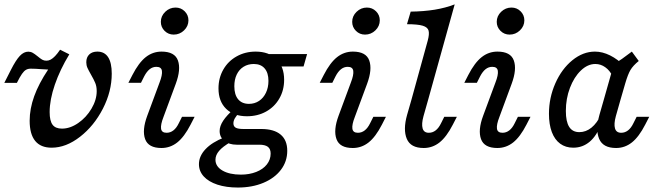

<svg xmlns="http://www.w3.org/2000/svg" viewBox="-29 -661 2988 874"><path d="M106 -111.4Q106 -165.7 126.7 -223.1Q147.4 -280.4 190.2 -344.4Q170.3 -346 161.2 -346Q131.6 -348.4 111.1 -348.4Q98.4 -348.4 89.4 -343.2Q80.3 -338 71 -324.7Q61.7 -311.5 47.9 -283.9H-9.3L20.5 -342.7Q43.2 -387.5 61.3 -406.6Q79.4 -425.8 99.8 -425.8Q110.7 -425.8 119.9 -420.6Q129.2 -415.3 141.1 -405.6Q154.5 -394.4 162.9 -389.5Q171.4 -384.7 182.1 -384.7Q192.7 -384.7 202.1 -389.9Q211.4 -395 221.9 -405.9Q232.4 -416.8 244.5 -434.7L286.5 -413.7Q244.3 -344.3 220.6 -275.5Q197 -206.7 197 -150.8Q197 -111.2 210.2 -93.3Q223.4 -75.5 253 -75.5Q290.2 -75.5 327 -100.9Q363.8 -126.3 387.5 -166.4Q411.2 -206.5 411.2 -246.2Q411.2 -267.4 404.6 -283.3Q398.1 -299.1 385 -321.7Q374.4 -340.3 369.1 -352Q363.8 -363.8 363.8 -377.6Q363.8 -400.2 377.3 -413.1Q390.7 -426.1 414.2 -426.1Q446.6 -426.1 463.2 -400.7Q479.7 -375.2 479.7 -325.9Q479.7 -245 439.4 -166.4Q399 -87.8 335.2 -38.3Q271.5 11.3 205.9 11.3Q156.3 11.3 131.2 -19.5Q106 -50.4 106 -111.4Z M682.9 -356.8Q666 -356.8 652.4 -346Q638.8 -335.2 627.5 -313.6L612.8 -284.2H555.5L573.7 -319.6Q602.5 -375.6 634.4 -400.9Q666.4 -426.1 706.3 -426.1Q766.5 -426.1 781 -385.6Q795.4 -345.2 771.1 -279.6L715 -128Q701.6 -93.5 704.2 -75.1Q706.8 -56.6 729.3 -56.6Q746.3 -56.6 760.3 -67.4Q774.3 -78.2 784.7 -99.8L799.5 -129.2H856.8L838.6 -93.8Q809.8 -37.8 777.8 -12.5Q745.9 12.7 706 12.7Q646.5 12.7 631.7 -27.7Q616.9 -68.2 641.2 -133.8L697.3 -285.3Q710.7 -319.9 708.1 -338.3Q705.5 -356.8 682.9 -356.8ZM703.2 -561.6Q703.2 -588 723.2 -607.3Q743.2 -626.6 770.2 -626.6Q794.7 -626.6 811.8 -609.5Q828.8 -592.5 828.8 -568.5Q828.8 -542 808.8 -522.7Q788.8 -503.5 761.8 -503.5Q737.3 -503.5 720.2 -520.5Q703.2 -537.6 703.2 -561.6Z M965.6 -258.4Q965.6 -306 987.5 -344.3Q1009.3 -382.6 1048.2 -404.3Q1087 -426.1 1134.8 -426.1Q1194.8 -426.1 1229.6 -391.8Q1264.4 -357.5 1264.4 -297.8Q1264.4 -250.3 1242.5 -212.4Q1220.7 -174.5 1182.2 -153.1Q1143.8 -131.8 1095.2 -131.8Q1035.2 -131.8 1000.4 -165.6Q965.6 -199.5 965.6 -258.4ZM1193 -292.7Q1193 -329.6 1175.6 -349.6Q1158.2 -369.7 1126.4 -369.7Q1100 -369.7 1079.7 -357.1Q1059.5 -344.5 1048.6 -321.7Q1037.7 -299 1037.7 -268.3Q1037.7 -229.8 1055.1 -209Q1072.5 -188.2 1104.3 -188.2Q1129.9 -188.2 1150.2 -201.6Q1170.4 -215.1 1181.7 -239Q1193 -262.9 1193 -292.7ZM1142.1 -414.8H1368.9L1352.8 -358.4H1213.5ZM876.6 86.3Q876.6 49.8 906.4 18.1Q936.2 -13.6 992.5 -35.7L1020.9 -14.5Q984.9 6.3 968.4 25.7Q951.8 45 951.8 66.3Q951.8 96.8 983.6 115.3Q1015.4 133.9 1067.6 133.9Q1106.2 133.9 1137.3 121.7Q1168.4 109.5 1185.7 87.6Q1203 65.6 1203 38.1Q1203 17.1 1190.5 7.4Q1178 -2.3 1151.4 -2.3H1048.3Q1014.1 -2.3 992.5 -19.4Q970.8 -36.6 970.8 -64.7Q970.8 -86.9 986.9 -111.4Q1003 -135.9 1037.1 -166.1L1061.3 -149.2Q1046.6 -134.1 1040 -122.3Q1033.5 -110.6 1033.5 -99.6Q1033.5 -85.8 1043.9 -79.8Q1054.4 -73.8 1079.5 -73.8H1160.2Q1218.1 -73.8 1248.3 -48.5Q1278.6 -23.2 1278.6 25.4Q1278.6 74 1249.8 111.9Q1221 149.9 1169.8 171.3Q1118.7 192.7 1053.7 192.7Q1000.8 192.7 960.6 179.5Q920.4 166.2 898.5 142.2Q876.6 118.2 876.6 86.3Z M1553.9 -356.8Q1537 -356.8 1523.4 -346Q1509.7 -335.2 1498.5 -313.6L1483.8 -284.2H1426.5L1444.7 -319.6Q1473.4 -375.6 1505.4 -400.9Q1537.4 -426.1 1577.3 -426.1Q1637.5 -426.1 1651.9 -385.6Q1666.3 -345.2 1642.1 -279.6L1586 -128Q1572.5 -93.5 1575.1 -75.1Q1577.7 -56.6 1600.3 -56.6Q1617.2 -56.6 1631.2 -67.4Q1645.2 -78.2 1655.7 -99.8L1670.5 -129.2H1727.7L1709.6 -93.8Q1680.8 -37.8 1648.8 -12.5Q1616.8 12.7 1576.9 12.7Q1517.4 12.7 1502.7 -27.7Q1487.9 -68.2 1512.1 -133.8L1568.2 -285.3Q1581.7 -319.9 1579.1 -338.3Q1576.5 -356.8 1553.9 -356.8ZM1574.2 -561.6Q1574.2 -588 1594.2 -607.3Q1614.2 -626.6 1641.2 -626.6Q1665.7 -626.6 1682.8 -609.5Q1699.8 -592.5 1699.8 -568.5Q1699.8 -542 1679.8 -522.7Q1659.8 -503.5 1632.7 -503.5Q1608.2 -503.5 1591.2 -520.5Q1574.2 -537.6 1574.2 -561.6Z M1823.6 -550.8 1840.5 -608.1Q1900.4 -608.9 1949.8 -616.9Q1999.2 -625 2040.8 -641.1L1919.9 -206.7H1843.8L1918 -475.8Q1926.1 -505.6 1922 -521.3Q1918 -537 1895.4 -543.9Q1872.8 -550.8 1823.6 -550.8ZM1923.2 -56.6Q1940.1 -56.6 1954.1 -67.4Q1968.1 -78.2 1978.6 -99.8L1993.3 -129.2H2050.6L2032.4 -93.8Q2003.6 -37.8 1971.7 -12.5Q1939.7 12.7 1899.8 12.7Q1840.3 12.7 1822.8 -28.9Q1805.2 -70.5 1824 -137.7L1843.8 -206.7H1919.9L1898.7 -131.9Q1889.1 -96.6 1894.8 -76.6Q1900.5 -56.6 1923.2 -56.6Z M2212 -356.8Q2195 -356.8 2181.4 -346Q2167.8 -335.2 2156.6 -313.6L2141.8 -284.2H2084.6L2102.7 -319.6Q2131.5 -375.6 2163.5 -400.9Q2195.4 -426.1 2235.3 -426.1Q2295.6 -426.1 2310 -385.6Q2324.4 -345.2 2300.1 -279.6L2244.1 -128Q2230.6 -93.5 2233.2 -75.1Q2235.8 -56.6 2258.4 -56.6Q2275.3 -56.6 2289.3 -67.4Q2303.3 -78.2 2313.8 -99.8L2328.5 -129.2H2385.8L2367.6 -93.8Q2338.8 -37.8 2306.9 -12.5Q2274.9 12.7 2235 12.7Q2175.5 12.7 2160.7 -27.7Q2145.9 -68.2 2170.2 -133.8L2226.3 -285.3Q2239.8 -319.9 2237.2 -338.3Q2234.6 -356.8 2212 -356.8ZM2232.2 -561.6Q2232.2 -588 2252.2 -607.3Q2272.3 -626.6 2299.3 -626.6Q2323.8 -626.6 2340.8 -609.5Q2357.9 -592.5 2357.9 -568.5Q2357.9 -542 2337.8 -522.7Q2317.8 -503.5 2290.8 -503.5Q2266.3 -503.5 2249.3 -520.5Q2232.2 -537.6 2232.2 -561.6Z M2469.9 -143.1Q2469.9 -215.9 2498.9 -281.6Q2528 -347.3 2576.4 -386.7Q2624.9 -426.1 2679.3 -426.1Q2713.2 -426.1 2748.1 -408.8Q2783 -391.5 2816 -358.4L2759.4 -314.2Q2746.8 -340.4 2726.1 -355Q2705.5 -369.7 2681.1 -369.7Q2646.1 -369.7 2615.1 -339.9Q2584.1 -310.2 2565.5 -261.2Q2546.8 -212.2 2546.8 -155.9Q2546.8 -107.3 2562 -83.4Q2577.2 -59.5 2608.3 -59.5Q2638.2 -59.5 2663.5 -80Q2688.8 -100.6 2706.8 -138.9L2706.4 -95.5Q2688.1 -43.8 2655.7 -16.2Q2623.2 11.3 2580.6 11.3Q2545.8 11.3 2521 -6.9Q2496.2 -25 2483 -59.7Q2469.9 -94.5 2469.9 -143.1ZM2847.2 -426.1 2878.6 -383.4Q2852.7 -362.3 2841 -342.6Q2829.3 -322.9 2817.3 -281.8L2795.5 -206.7H2719.4L2765.9 -370.8Q2783.7 -379.9 2802.5 -393.1Q2821.3 -406.4 2847.2 -426.1ZM2798.8 -56.6Q2815.8 -56.6 2829.8 -67.4Q2843.8 -78.2 2854.2 -99.8L2869 -129.2H2926.3L2908.1 -93.8Q2879.3 -37.8 2847.3 -12.5Q2815.4 12.7 2775.5 12.7Q2716 12.7 2698.4 -28.9Q2680.9 -70.5 2699.6 -137.7L2719.4 -206.7H2795.5L2774.3 -131.9Q2764.7 -96.6 2770.5 -76.6Q2776.2 -56.6 2798.8 -56.6Z"/></svg>

Font: Playfair Micro SmCond SmLight
Style: Italic
Weight: 360
Width: 4
Italic angle: -15.6°
Designer: Claus Eggers Sørensen
Foundry: Claus Eggers Sørensen
Version: Version 2.203;Glyphs 3.3 (3326)